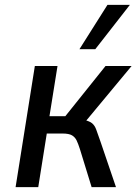

<svg xmlns="http://www.w3.org/2000/svg" viewBox="-20 -768 560 788"><path d="M44 0 123 -497H216L183 -291H248L413 -497H520L319 -255L316 -278Q346 -272 357.5 -262.5Q369 -253 375 -236Q381 -219 392 -188L456 0H356L308 -156Q301 -178 294.5 -191.5Q288 -205 275.5 -212.5Q263 -220 236 -220H172L137 0ZM306 -566 421 -748H513L371 -566Z"/></svg>

Font: Nunito Sans 7pt Condensed Medium
Style: Italic
Weight: 500
Width: 3
Italic angle: -9°
Designer: Vernon Adams
Foundry: Vernon Adams
Version: Version 3.101;gftools[0.9.27]